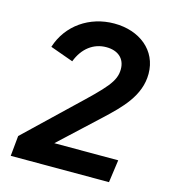

<svg xmlns="http://www.w3.org/2000/svg" viewBox="-112 -848 840 940"><g transform="rotate(15 308.0 -378.5)"><path d="M29 0H527L543 -115H219L416 -298C495 -372 577 -450 577 -562C577 -681 480 -757 352 -757C227 -757 120 -684 83 -567L200 -525C227 -596 280 -635 344 -635C402 -635 440 -604 440 -549C440 -486 398 -445 262 -316L39 -103Z"/></g></svg>

Font: Mluvka Bold
Style: Italic
Weight: 700
Italic angle: -8°
Designer: Modified by Jiří Krblich, Original typeface by Gumpita Rahayu
Foundry: Gumpita Rahayu & Jiří Krblich
Version: Version 2.000;Glyphs 3.1.1 (3134)